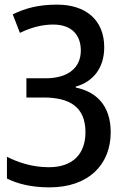

<svg xmlns="http://www.w3.org/2000/svg" viewBox="-20 -569 530 829"><path d="M227 -549C144 -549 89 -533 35 -507L66 -427C113 -450 161 -463 210 -463C291 -463 329 -416 329 -351C329 -278 276 -231 177 -231H94V-148H168C280 -148 349 -108 349 2C349 94 296 153 191 153C117 153 56 131 10 108V202C55 224 113 240 194 240C362 240 458 142 458 2C458 -118 391 -174 307 -191V-195C381 -216 430 -274 430 -365C430 -483 350 -549 227 -549Z"/></svg>

Font: Noto Sans Thai Medium
Style: Regular
Weight: 500
Designer: Monotype Design Team
Foundry: Monotype Imaging Inc.
Version: Version 1.901